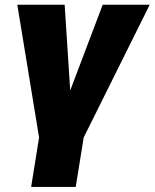

<svg xmlns="http://www.w3.org/2000/svg" viewBox="-20 -565 635 789"><path d="M51.1 -545.5H245.7L268.5 -193.2L402 -545.5H595.2L323.9 0L291.2 203.1H108L140.6 0Z"/></svg>

Font: Inter UI Black
Style: Italic
Weight: 900
Italic angle: -9.39999°
Designer: Rasmus Andersson
Foundry: rsms
Version: 3.2;8d6f07862